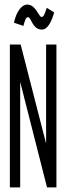

<svg xmlns="http://www.w3.org/2000/svg" viewBox="-20 -817 290 837"><path d="M184 -783C175 -757 171 -743 161 -743C149 -743 136 -797 99 -797C73 -797 50 -763 41 -718L82 -704C89 -729 92 -742 103 -742C116 -742 121 -688 163 -688C188 -688 206 -725 216 -763ZM23 0H68V-460L185 0H226V-623H181V-191L70 -623H23Z"/></svg>

Font: Inconsolata UltraCondensed Thin
Style: Regular
Weight: 100
Width: 1
Monospace: yes
Designer: Raph Levien, Cyreal, Brenton Simpson
Foundry: Raph Levien, Cyreal, Google
Version: Version 3.100